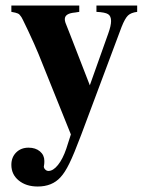

<svg xmlns="http://www.w3.org/2000/svg" viewBox="-20 -472 540 693"><path d="M475.1 -452.1V-429.2Q452.6 -426.3 441.9 -416Q431.2 -405.8 418.9 -375L272.9 15.1Q246.6 85 230.2 118.2Q213.9 151.4 198.2 168Q168 201.2 116.2 201.2Q74.2 201.2 47.6 179.4Q21 157.7 21 123Q21 95.7 38.3 78.4Q55.7 61 83 61Q108.4 61 124.3 74.5Q140.1 87.9 140.1 108.9Q140.1 118.2 139.2 123Q138.2 126 138.2 128.9Q138.2 134.8 143.3 139.9Q148.4 145 154.8 145Q171.9 145 189.2 123.5Q206.5 102.1 219.2 64.9L235.8 13.2L119.1 -276.9Q105.5 -310.1 81.3 -361.6Q57.1 -413.1 55.2 -413.1Q50.8 -420.4 44.4 -423.3Q38.1 -426.3 21 -429.2V-452.1H266.1V-429.2L251 -426.8Q213.9 -423.8 213.9 -402.8Q213.9 -397 216.3 -389.9Q218.8 -382.8 233.9 -345.2L304.2 -164.1L371.1 -352.1Q380.9 -379.4 380.9 -396Q380.9 -414.1 370.1 -420.9Q359.4 -427.7 328.1 -429.2V-452.1Z"/></svg>

Font: Accordance
Style: Bold
Weight: 700
Version: Version 1.2 (build January 31, 2020) Miklal Software Solutio